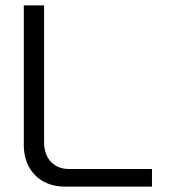

<svg xmlns="http://www.w3.org/2000/svg" viewBox="-20 -690 636 710"><path d="M68 -670V-153C68 -62 129 0 218 0H542V-65H235C179 -65 143 -104 143 -164V-670Z"/></svg>

Font: LT Wave Text Light
Style: Regular
Weight: 300
Designer: Daniel Lyons
Version: Version 2.5 (Glyphs App)